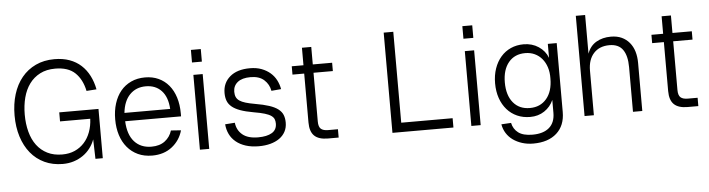

<svg xmlns="http://www.w3.org/2000/svg" viewBox="-51 -960 5002 1355"><g transform="rotate(-5 2450.0 -282.0)"><path d="M359 16Q287 16 229.5 -11Q172 -38 132 -87Q92 -136 70.5 -204Q49 -272 49 -354Q49 -436 70 -504Q91 -572 131.5 -621.5Q172 -671 230.5 -698.5Q289 -726 363 -726Q423 -726 470 -709Q517 -692 551.5 -660.5Q586 -629 608.5 -585Q631 -541 641 -488L570 -483Q553 -565 504 -612Q455 -659 363 -659Q301 -659 255.5 -635.5Q210 -612 180 -571Q150 -530 135.5 -474.5Q121 -419 121 -354Q121 -288 136 -232Q151 -176 181 -136Q211 -96 256 -73.5Q301 -51 361 -51Q411 -51 450 -68.5Q489 -86 517 -117Q545 -148 561 -191Q577 -234 579 -285H365V-349H643V0H591L587 -138Q575 -105 553.5 -76.5Q532 -48 502.5 -27.5Q473 -7 437 4.5Q401 16 359 16Z M993 12Q936 12 892 -8.5Q848 -29 817 -66Q786 -103 770 -153.5Q754 -204 754 -265Q754 -326 770 -377Q786 -428 816 -464.5Q846 -501 890 -521.5Q934 -542 989 -542Q1042 -542 1084.5 -522.5Q1127 -503 1157 -467Q1187 -431 1203 -380Q1219 -329 1219 -267V-246H823Q827 -151 872 -101Q917 -51 993 -51Q1051 -51 1088 -79Q1125 -107 1139 -153L1210 -148Q1190 -77 1133 -32.5Q1076 12 993 12ZM1147 -305Q1142 -390 1100 -434.5Q1058 -479 989 -479Q920 -479 876 -434Q832 -389 823 -305Z M1331 0V-530H1397V0ZM1329 -618V-707H1399V-618Z M1748 12Q1696 12 1655.5 -1Q1615 -14 1586.5 -37.5Q1558 -61 1542.5 -93Q1527 -125 1524 -163L1593 -168Q1599 -115 1637.5 -83Q1676 -51 1748 -51Q1811 -51 1846 -72Q1881 -93 1881 -137Q1881 -155 1875.5 -168.5Q1870 -182 1854.5 -193Q1839 -204 1809.5 -213Q1780 -222 1732 -230Q1675 -240 1638 -253.5Q1601 -267 1579 -285.5Q1557 -304 1548 -328Q1539 -352 1539 -383Q1539 -454 1590 -498Q1641 -542 1732 -542Q1779 -542 1814.5 -528.5Q1850 -515 1876 -492.5Q1902 -470 1917.5 -440Q1933 -410 1939 -376L1870 -370Q1862 -416 1827.5 -447.5Q1793 -479 1731 -479Q1671 -479 1639.5 -453.5Q1608 -428 1608 -386Q1608 -364 1615 -348.5Q1622 -333 1638 -322Q1654 -311 1680.5 -303Q1707 -295 1747 -288Q1806 -278 1845.5 -265Q1885 -252 1908.5 -234Q1932 -216 1941.5 -192.5Q1951 -169 1951 -138Q1951 -102 1936 -74Q1921 -46 1894 -27Q1867 -8 1830 2Q1793 12 1748 12Z M2238 0Q2173 0 2142 -30Q2111 -60 2111 -124V-471H2028V-530H2111V-654H2177V-530H2314V-471H2177V-126Q2177 -88 2193.5 -73.5Q2210 -59 2244 -59H2314V0Z M2695 0V-710H2763V-66H3127V0Z M3254 0V-530H3320V0ZM3252 -618V-707H3322V-618Z M3679 162Q3637 162 3600.5 150.5Q3564 139 3536 119Q3508 99 3490 70.5Q3472 42 3466 7L3535 3Q3544 47 3578.5 73Q3613 99 3679 99Q3756 99 3797.5 63Q3839 27 3839 -42V-133Q3818 -85 3774.5 -56Q3731 -27 3674 -27Q3623 -27 3581.5 -45.5Q3540 -64 3510 -98Q3480 -132 3463.5 -179.5Q3447 -227 3447 -285Q3447 -342 3463.5 -389.5Q3480 -437 3509.5 -471Q3539 -505 3580 -523.5Q3621 -542 3671 -542Q3731 -542 3777 -511.5Q3823 -481 3842 -431V-530H3905V-42Q3905 54 3845 108Q3785 162 3679 162ZM3677 -90Q3751 -90 3795 -142Q3839 -194 3839 -285Q3840 -329 3828.5 -364.5Q3817 -400 3795.5 -425.5Q3774 -451 3744 -465Q3714 -479 3677 -479Q3602 -479 3559 -427Q3516 -375 3516 -285Q3516 -194 3559 -142Q3602 -90 3677 -90Z M4056 0V-710H4122V-436Q4141 -490 4185.5 -516Q4230 -542 4289 -542Q4333 -542 4365.5 -527Q4398 -512 4420.5 -485Q4443 -458 4454 -421.5Q4465 -385 4465 -341V0H4399V-317Q4399 -397 4369 -440Q4339 -483 4274 -483Q4203 -483 4162.5 -438.5Q4122 -394 4122 -316V0Z M4786 0Q4721 0 4690 -30Q4659 -60 4659 -124V-471H4576V-530H4659V-654H4725V-530H4862V-471H4725V-126Q4725 -88 4741.5 -73.5Q4758 -59 4792 -59H4862V0Z"/></g></svg>

Font: Geist Light
Style: Regular
Weight: 400
Designer: Basement.studio, Andrés Briganti, Mateo Zaragoza
Foundry: Basement.studio, Vercel, Andrés Briganti, Guido Ferreyra, Mateo Zaragoza
Version: Version 1.401